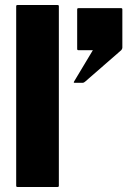

<svg xmlns="http://www.w3.org/2000/svg" viewBox="-20 -745 508 765"><path d="M309.5 -415H277.5Q272 -415 275 -420L350 -545H292.5Q287.5 -545 287.5 -550V-707.5Q287.5 -712.5 292.5 -712.5H462.5Q467.5 -712.5 467.5 -707.5V-555Q467.5 -550 463 -545L319.5 -420Q314 -415 309.5 -415ZM49.5 -725H209.5Q214.5 -725 214.5 -720V-5Q214.5 0 209.5 0H49.5Q44.5 0 44.5 -5V-720Q44.5 -725 49.5 -725Z"/></svg>

Font: MFEK Sans
Style: Bold
Weight: 700
Designer: Owen Earl
Foundry: indestructible type*
Version: Version 0.001; ttfautohint (v1.8.4.7-5d5b)